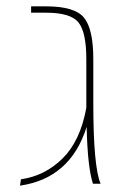

<svg xmlns="http://www.w3.org/2000/svg" viewBox="-20 -579 422 605"><path d="M297 0H273Q256 -51 253 -179Q202 -17 43 6L46 -14Q122 -25 177.5 -80Q233 -135 252 -239V-252V-393Q252 -477 227.5 -508Q203 -539 125 -539H78V-559H125Q216 -559 245 -523Q274 -487 274 -393V-255Q274 -54 297 0Z"/></svg>

Font: FiraGO Thin
Style: Regular
Weight: 100
Designer: bBox Type
Foundry: bBox Type GmbH
Version: Version 1.001;PS 001.001;hotconv 1.0.88;makeotf.lib2.5.64775